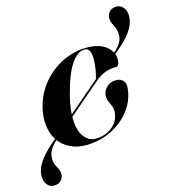

<svg xmlns="http://www.w3.org/2000/svg" viewBox="-184 -871 1044 1177"><g transform="rotate(-15 338.5 -282.5)"><path d="M68 -56.5 92 -76.5Q66 -116 59.5 -169.5Q53 -223 68 -284.5Q85 -350.5 121 -403Q157 -455.5 205.8 -492Q254.5 -528.5 310 -547.8Q365.5 -567 421 -567Q485 -567 524 -546Q563 -525 578.5 -493.5Q608.5 -519.5 622.5 -543.5Q636.5 -567.5 635 -598.5Q634.5 -621.5 627 -638Q619.5 -654.5 612 -669.5Q604.5 -684.5 603.5 -703Q603 -726 618.5 -743.8Q634 -761.5 661.5 -762.5Q689 -763.5 706.8 -742.5Q724.5 -721.5 725 -690Q726 -650 701.5 -607.2Q677 -564.5 612 -508L583 -483.5Q591 -461.5 588.5 -437.5Q587 -423.5 581.5 -414.5Q576 -405.5 568 -405.5Q532 -405.5 502.5 -395.5Q473 -385.5 441.5 -362L229 -179.5Q228 -95.5 258.8 -54.2Q289.5 -13 332 -13Q371 -13 405 -28Q439 -43 461.2 -70.8Q483.5 -98.5 487 -137Q490 -161 482 -179.2Q474 -197.5 466.2 -216.2Q458.5 -235 461 -259.5Q463.5 -282 485.8 -304.8Q508 -327.5 546.5 -327.5Q573 -327.5 589.5 -310.5Q606 -293.5 602 -259Q596.5 -202.5 567.8 -153.5Q539 -104.5 493 -67.8Q447 -31 389 -10.5Q331 10 267.5 10Q211 10 168.2 -10.5Q125.5 -31 98.5 -67Q40.5 -16 42.5 36.5Q42.5 60.5 50 76.8Q57.5 93 65.2 107.2Q73 121.5 73.5 139.5Q74.5 162.5 58.8 180.2Q43 198 15.5 198.5Q-13 199.5 -29.8 179Q-46.5 158.5 -47.5 125.5Q-48.5 86.5 -21.8 42.5Q5 -1.5 68 -56.5ZM247.5 -307.5Q239.5 -275.5 235.2 -247.5Q231 -219.5 229.5 -195L428.5 -365.5Q432.5 -378 437 -398.5Q441.5 -419 445.5 -451Q457 -559 407.5 -559Q363.5 -559 322.5 -499.8Q281.5 -440.5 247.5 -307.5Z"/></g></svg>

Font: Fraunces 144pt
Style: Bold Italic
Weight: 700
Italic angle: -16°
Version: Version 1.000;[b76b70a41]